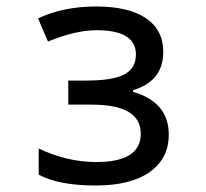

<svg xmlns="http://www.w3.org/2000/svg" viewBox="-20 -566 640 596"><path d="M247.1 -315.9Q331.1 -315.9 366.5 -335.2Q401.9 -354.5 401.9 -397Q401.9 -472.2 279.8 -472.2Q214.4 -472.2 128.9 -437L98.1 -508.8Q176.3 -545.9 278.8 -545.9Q378.9 -545.9 432.9 -509.5Q486.8 -473.1 486.8 -404.8Q486.8 -314 393.1 -286.1V-280.8Q503.9 -249 503.9 -147.9Q503.9 -74.2 445.1 -32.2Q386.2 9.8 276.9 9.8Q162.1 9.8 100.1 -23.9V-105Q188 -63 278.8 -63Q417 -63 417 -150.9Q417 -241.2 265.1 -241.2H191.9V-315.9Z"/></svg>

Font: Noto Mono
Style: Regular
Weight: 400
Designer: Monotype Design Team
Foundry: Monotype Imaging Inc.
Version: Version 1.00